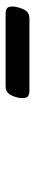

<svg xmlns="http://www.w3.org/2000/svg" viewBox="260 -1071 125 685"><g transform="rotate(-90 322.5 -728.5)"><path d="M341 -686Q321 -686 317 -698Q313 -710 317 -728Q322 -749 331 -760Q340 -771 358 -771H616Q636 -771 640 -759Q644 -747 639 -728Q634 -707 625 -696.5Q616 -686 598 -686Z"/></g></svg>

Font: Playwrite NZ
Style: Regular
Weight: 400
Designer: Veronika Burian, José Scaglione
Foundry: TypeTogether
Version: Version 1.002